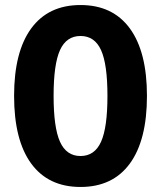

<svg xmlns="http://www.w3.org/2000/svg" viewBox="-20 -734 640 763"><path d="M300 9Q172 9 104 -84Q36 -177 36 -353Q36 -528 104 -621Q172 -714 300 -714Q428 -714 496 -621Q564 -528 564 -353Q564 -177 496 -84Q428 9 300 9ZM300 -114Q356 -114 381.5 -170.5Q407 -227 407 -353Q407 -479 381.5 -535Q356 -591 300 -591Q244 -591 218.5 -535Q193 -479 193 -353Q193 -227 218.5 -170.5Q244 -114 300 -114Z"/></svg>

Font: Nunito VF Beta Light
Style: Regular
Weight: 300
Designer: Vernon Adams
Foundry: newtypography
Version: Version 3.001